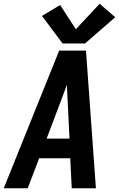

<svg xmlns="http://www.w3.org/2000/svg" viewBox="-34 -1005 635 1025"><path d="M-14 0H114L175 -160H341L349 0H478L425 -735H282ZM215 -265 300 -490Q306 -506 311.5 -521Q317 -536 323 -552Q324 -536 324.5 -521Q325 -506 326 -490L337 -265ZM300 -773H420L581 -913L498 -985L371 -849L287 -978L190 -920Z"/></svg>

Font: Iosevka Sparkle
Style: Bold Italic
Weight: 700
Italic angle: -9°
Designer: Belleve Invis
Foundry: Belleve Invis
Version: Version 4.5.0; ttfautohint (v1.8.3)